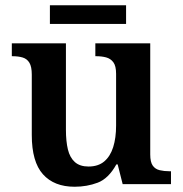

<svg xmlns="http://www.w3.org/2000/svg" viewBox="-20 -701 695 731"><path d="M264 10Q186 10 143.5 -37.5Q101 -85 101 -187V-417Q101 -447 92 -462Q83 -477 66.5 -482Q50 -487 27 -487H25V-536H231V-207Q231 -163 238.5 -132Q246 -101 265 -84Q284 -67 317 -67Q354 -67 377 -86.5Q400 -106 411 -141Q422 -176 422 -223V-420Q422 -450 411.5 -464Q401 -478 384 -482.5Q367 -487 346 -487H343V-536H552V-113Q552 -84 561.5 -70.5Q571 -57 588 -53Q605 -49 625 -49H631V0H447L428 -75H423Q393 -21 352 -5.5Q311 10 264 10ZM170 -610V-681H460V-610Z"/></svg>

Font: Noto Serif Gujarati SemiBold
Style: Regular
Weight: 600
Version: Version 2.102